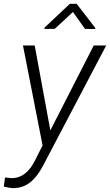

<svg xmlns="http://www.w3.org/2000/svg" viewBox="-63 -765 573 1000"><path d="M0 0ZM199.2 -85.9 425.3 -528.3H490.2L168 85Q132.3 156.2 92.5 186Q52.7 215.8 3.9 214.8Q-14.6 213.9 -43 207L-37.1 159.2L-7.8 162.6Q74.2 166 121.6 65.9L158.7 -7.8L56.6 -528.3H117.7ZM433.1 -619.6 432.6 -613.8 379.9 -614.3 316.9 -702.6 222.2 -614.7 168.5 -614.3 168.9 -621.1 300.8 -745.1H336.4Z"/></svg>

Font: Roboto Light
Style: Italic
Weight: 300
Italic angle: -12°
Designer: Google
Version: Version 2.134; 2016; ttfautohint (v1.6)